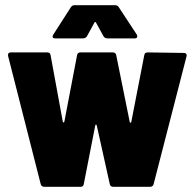

<svg xmlns="http://www.w3.org/2000/svg" viewBox="-20 -720 741 740"><path d="M193 -572H300C306 -572 312 -575 315 -580L344 -633C346 -636 348 -636 350 -633L379 -580C382 -575 388 -572 394 -572H500C506 -572 509 -575 509 -580C509 -582 509 -584 507 -587L438 -692C435 -697 430 -700 424 -700H267C261 -700 256 -697 253 -692L185 -586C180 -577 184 -572 193 -572ZM151 0H290C297 0 302 -3 303 -11L347 -236C348 -241 352 -241 353 -236L403 -11C404 -4 409 0 416 0H558C565 0 570 -3 572 -10L699 -503C701 -512 696 -516 688 -516L549 -518C542 -518 537 -515 536 -507L486 -250C485 -246 481 -246 480 -250L428 -507C427 -514 422 -518 415 -518H290C283 -518 278 -515 277 -507L228 -251C227 -247 223 -247 222 -251L175 -507C174 -515 169 -518 162 -518H22C15 -518 11 -515 11 -509C11 -508 11 -506 11 -505L137 -10C139 -3 144 0 151 0Z"/></svg>

Font: Barlow Semi Condensed ExtraBold
Style: Regular
Weight: 800
Width: 4
Designer: Jeremy Tribby
Foundry: Tribby Type
Version: Version 1.422;hotconv 1.0.109;makeotfexe 2.5.65596